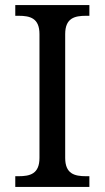

<svg xmlns="http://www.w3.org/2000/svg" viewBox="-20 -734 411 754"><path d="M40 0H331V-42H318C273 -42 236 -51 236 -114V-600C236 -663 273 -672 318 -672H331V-714H40V-672H53C98 -672 135 -663 135 -600V-114C135 -51 98 -42 53 -42H40Z"/></svg>

Font: Noto Serif
Style: Regular
Weight: 400
Designer: Monotype Design Team
Foundry: Monotype Imaging Inc.
Version: Version 2.015